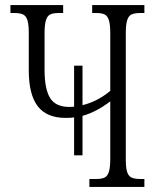

<svg xmlns="http://www.w3.org/2000/svg" viewBox="-20 -734 620 754"><path d="M474 -603V-108Q474 -74 479.5 -58Q485 -42 497 -36.5Q509 -31 533 -31H547V0H331V-31H355Q379 -31 390.5 -36.5Q402 -42 407.5 -59Q413 -76 413 -111V-336Q358 -294 304 -279V-124H271V-273Q261 -271 238 -271Q163 -271 128 -317Q93 -363 93 -458V-605Q93 -639 87.5 -655.5Q82 -672 70 -677.5Q58 -683 34 -683H21V-714H228V-683H213Q189 -683 177.5 -677.5Q166 -672 160.5 -655Q155 -638 155 -603V-460Q155 -385 176.5 -349.5Q198 -314 253 -314L271 -315V-476H304V-321Q362 -335 413 -377V-603Q413 -638 407.5 -655Q402 -672 390.5 -677.5Q379 -683 355 -683H342V-714H547V-683H533Q509 -683 497 -677.5Q485 -672 479.5 -655Q474 -638 474 -603Z"/></svg>

Font: Noto Serif CondLight
Style: Regular
Weight: 300
Width: 3
Designer: Monotype Design Team
Foundry: Monotype Imaging Inc.
Version: Version 1.001